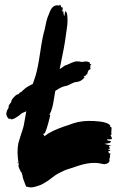

<svg xmlns="http://www.w3.org/2000/svg" viewBox="-20 -742 536 807"><path d="M55.2 -61.9Q55.2 -61 56.2 -60V-59Q56.2 -59 56.2 -57.1Q56.2 -56.2 57.1 -56.2L56.2 -55.2L55.2 -56.2Q55.2 -56.2 55.2 -57.1Q55.2 -58.1 54.8 -58.6Q54.3 -59 54.3 -60ZM431.4 -157.1V-155.2Q428.6 -152.4 435.2 -150.5Q436.2 -150.5 439 -150.5Q446.7 -148.6 446.7 -147.6Q442.9 -140 435.2 -140L419 -137.1Q420 -137.1 426.7 -135.2Q433.3 -133.3 439.5 -131.9Q445.7 -130.5 447.6 -129.5Q445.7 -128.6 439 -128.6Q438.1 -122.9 443.8 -117.1Q441.9 -117.1 439 -117.1Q436.2 -117.1 435.2 -112.4Q441 -112.4 442.4 -111.9Q443.8 -111.4 442.9 -108.6Q441.9 -108.6 439 -107.1Q436.2 -105.7 434.3 -106.7Q435.2 -102.9 437.1 -102.9V-101.9L436.2 -101Q436.2 -98.1 439.5 -97.6Q442.9 -97.1 443.8 -96.2Q444.8 -95.2 443.8 -93.3Q442.9 -91.4 441.9 -89Q441 -86.7 442.9 -82.9Q439 -76.2 440 -71.9Q441 -67.6 439.5 -63.3Q438.1 -59 431.4 -55.2Q421 -49.5 404.8 -54.3Q363.8 -63.8 304.8 -43.8Q299 -41.9 286.7 -37.6Q274.3 -33.3 267.1 -31.4Q260 -29.5 250 -25.2Q240 -21 231.4 -16.2Q221.9 -11.4 214.3 -6.7Q211.4 -4.8 199.5 4.3Q187.6 13.3 182.4 17.1Q177.1 21 165.7 27.6Q154.3 34.3 147.1 36.7Q140 39 129.5 42.4Q119 45.7 109.5 45.7Q99 44.8 89.5 41.9Q87.6 36.2 83.8 26.7Q80 17.1 77.6 10Q75.2 2.9 74.3 -5.7Q73.3 -7.6 72.4 -9.5Q70.5 -11.4 70.5 -12.4Q73.3 -11.4 72.4 -14.3L73.3 -16.2Q72.4 -17.1 71.4 -16.7Q70.5 -16.2 69.5 -16.2Q59 -35.2 57.1 -46.7Q57.1 -47.6 58.1 -47.6Q59 -47.6 59 -49.5Q49.5 -102.9 57.1 -140Q60 -151.4 65.2 -167.1Q70.5 -182.9 75.2 -197.6Q80 -212.4 81.9 -225.7Q86.7 -251.4 90.5 -274.3Q86.7 -272.4 83.8 -271.4Q78.1 -269.5 73.8 -267.1Q69.5 -264.8 63.8 -259.5Q58.1 -254.3 54.3 -252.4Q31.4 -236.2 22.9 -241.9Q22.9 -243.8 25.7 -241.9Q24.8 -243.8 23.8 -244.8Q21 -240 15.2 -243.8Q15.2 -245.7 10.5 -249.5H11.4Q4.8 -258.1 7.1 -269Q9.5 -280 14.3 -284.8L13.3 -285.7Q17.1 -286.7 16.2 -290.5Q15.2 -294.3 17.1 -297.1Q16.2 -298.1 18.6 -301.4Q21 -304.8 24.3 -309Q27.6 -313.3 27.6 -315.2Q27.6 -321.9 38.6 -333.8Q49.5 -345.7 56.2 -345.7Q59 -346.7 60.5 -349.5Q61.9 -352.4 64.8 -353.3Q69.5 -354.3 77.1 -362.9Q89.5 -374.3 95.2 -377.1Q98.1 -379 106.2 -383.3Q114.3 -387.6 118.1 -389.5Q125.7 -414.3 129.5 -423.8Q139 -454.3 149 -522.4Q159 -590.5 167.6 -617.1Q168.6 -620 171.9 -637.6Q175.2 -655.2 179.5 -667.6Q183.8 -680 190.5 -695.2Q197.1 -710.5 207.1 -716.2Q217.1 -721.9 229.5 -718.1V-721Q231.4 -721.9 232.9 -721.4Q234.3 -721 235.2 -718.1Q236.2 -715.2 236.7 -714.3Q237.1 -713.3 238.1 -710.5Q239 -710.5 239.5 -711.4Q240 -712.4 241.9 -712.4Q243.8 -707.6 248.6 -677.1L249.5 -674.3Q250.5 -674.3 251.4 -680Q252.4 -685.7 253.3 -690.5Q254.3 -695.2 255.2 -695.2Q259 -692.4 261 -686.2Q262.9 -680 263.3 -671.4Q263.8 -662.9 263.8 -653.8Q263.8 -644.8 262.4 -633.8Q261 -622.9 260 -615.7Q259 -608.6 257.6 -599.5Q256.2 -590.5 256.2 -588.6Q251.4 -549.5 232.4 -460Q232.4 -459 230.5 -452.4Q235.2 -453.3 242.9 -459.5Q250.5 -465.7 253.3 -466.7Q258.1 -467.6 270 -473.3Q281.9 -479 292.9 -482.4Q303.8 -485.7 312.4 -482.9L311.4 -484.8Q319 -480 333.8 -482.9Q348.6 -485.7 358.1 -478.1Q357.1 -475.2 357.1 -474.3Q358.1 -474.3 363.8 -470.5Q362.9 -468.6 360 -468.6V-464.8Q361 -463.8 360 -463.8L359 -455.2Q361 -453.3 362.9 -454.3Q361.9 -452.4 359 -452.4Q360 -451.4 360 -450.5Q350.5 -450.5 346.7 -431.4L347.6 -430.5Q341 -428.6 340 -427.6Q341 -425.7 342.9 -424.8Q341 -423.8 336.7 -423.3Q332.4 -422.9 330.5 -421.9Q332.4 -421.9 335.2 -421Q333.3 -420 331.4 -418.1Q332.4 -418.1 333.8 -417.6Q335.2 -417.1 336.2 -417.1Q328.6 -409.5 325.2 -406.7Q321.9 -403.8 315.7 -401Q309.5 -398.1 300 -397.1Q290.5 -396.2 277.1 -389Q263.8 -381.9 259 -381Q241.9 -380 212.4 -360Q210.5 -350.5 207.1 -328.1Q203.8 -305.7 199.5 -289.5Q195.2 -273.3 187.6 -259L191.4 -258.1Q174.3 -185.7 165.7 -180L163.8 -181.9Q162.9 -177.1 161.9 -174.3L165.7 -175.2Q166.7 -173.3 165.7 -171.4Q163.8 -170.5 167.6 -169.5Q175.2 -176.2 184.8 -181.9Q194.3 -187.6 203.3 -191.9Q212.4 -196.2 225.2 -201.4Q238.1 -206.7 246.7 -209.5Q255.2 -212.4 268.6 -216.7Q281.9 -221 288.6 -223.8Q325.7 -236.2 375.2 -233.3Q430.5 -230.5 442.9 -215.2Q443.8 -214.3 442.9 -211.9Q441.9 -209.5 442.9 -209.5Q447.6 -208.6 448.6 -205.7Q449.5 -201.9 448.1 -191.9Q446.7 -181.9 449.5 -177.1Q443.8 -176.2 445.2 -172.9Q446.7 -169.5 449 -164.8Q451.4 -160 449.5 -157.1Q436.2 -155.2 431.4 -157.1ZM241 -702.9 240 -700Q240 -697.1 240.5 -695.2Q241 -693.3 242.9 -693.3L243.8 -696.2L242.9 -700ZM95.2 -378.1Z"/></svg>

Font: KAZYinfo
Style: Bold
Weight: 700
Designer: emmanuel didier
Foundry: emmanuel didier
Version: Version 001.000